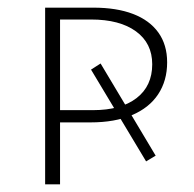

<svg xmlns="http://www.w3.org/2000/svg" viewBox="-20 -482 506 502"><path d="M98 0V-462H224Q285 -462 328 -445.5Q371 -429 394 -397Q417 -365 417 -319Q417 -271 393.5 -235.5Q370 -200 325 -181Q280 -162 217 -162H118V-194H223Q296 -194 337 -225.5Q378 -257 378 -314Q378 -369 335.5 -400Q293 -431 218 -431H137V0ZM362 -60 218 -300 243 -316 387 -75Z"/></svg>

Font: Ysabeau SC ExtraLight
Style: Regular
Weight: 250
Designer: Christian Thalmann (Catharsis Fonts)
Version: Version 2.001;gftools[0.9.30]; featfreeze: smcp